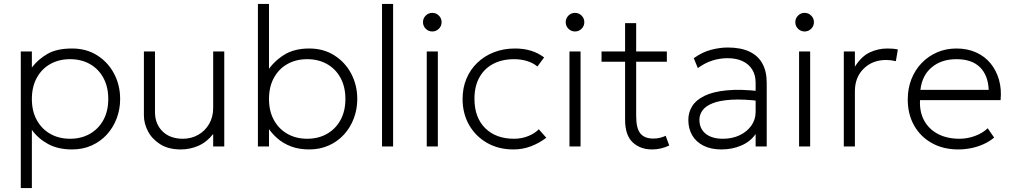

<svg xmlns="http://www.w3.org/2000/svg" viewBox="-20 -740 5116 970"><path d="M85 210V-480H141V-399Q172.5 -440.5 220 -467.8Q267.5 -495 344 -495Q416.5 -495 471.2 -460.2Q526 -425.5 556.5 -367.5Q587 -309.5 587 -240Q587 -188 569.5 -141.8Q552 -95.5 519.8 -60.2Q487.5 -25 443 -5Q398.5 15 344 15Q273 15 222.8 -12.5Q172.5 -40 141 -84V210ZM334 -39Q390.5 -39 434 -63.8Q477.5 -88.5 502.2 -133.5Q527 -178.5 527 -240Q527 -301.5 502.2 -346.8Q477.5 -392 434 -416.5Q390.5 -441 334 -441Q277.5 -441 234 -416.5Q190.5 -392 165.8 -346.8Q141 -301.5 141 -240Q141 -178.5 165.8 -133.5Q190.5 -88.5 234 -63.8Q277.5 -39 334 -39Z M894 15Q831 15 789.5 -11.2Q748 -37.5 727.5 -77Q707 -116.5 707 -157V-480H763V-174Q763 -114 801 -76.5Q839 -39 904 -39Q946 -39 980.8 -58.5Q1015.5 -78 1036.2 -113.2Q1057 -148.5 1057 -195V-480H1113V0H1057V-63Q1023.5 -21 981.2 -3Q939 15 894 15Z M1542 15Q1491 15 1451 0Q1411 -15 1381 -41.2Q1351 -67.5 1330 -101L1339 -113V0H1283V-720H1339V-367L1330 -379Q1361.5 -428.5 1413.5 -461.8Q1465.5 -495 1542 -495Q1614.5 -495 1669.2 -460.2Q1724 -425.5 1754.5 -367.5Q1785 -309.5 1785 -240Q1785 -188 1767.5 -141.8Q1750 -95.5 1717.8 -60.2Q1685.5 -25 1641 -5Q1596.5 15 1542 15ZM1532 -39Q1588.5 -39 1632 -63.8Q1675.5 -88.5 1700.2 -133.5Q1725 -178.5 1725 -240Q1725 -301.5 1700.2 -346.8Q1675.5 -392 1632 -416.5Q1588.5 -441 1532 -441Q1475.5 -441 1432 -416.5Q1388.5 -392 1363.8 -346.8Q1339 -301.5 1339 -240Q1339 -178.5 1363.8 -133.5Q1388.5 -88.5 1432 -63.8Q1475.5 -39 1532 -39Z M1910 0V-720H1966V0Z M2136 0V-480H2192V0ZM2164 -581Q2144.5 -581 2130.8 -594.8Q2117 -608.5 2117 -628Q2117 -647.5 2130.8 -661.2Q2144.5 -675 2164 -675Q2183.5 -675 2197.2 -661.2Q2211 -647.5 2211 -628Q2211 -608.5 2197.2 -594.8Q2183.5 -581 2164 -581Z M2574 15Q2498.5 15 2440.5 -18.2Q2382.5 -51.5 2349.8 -109Q2317 -166.5 2317 -240Q2317 -296 2336.5 -342.5Q2356 -389 2391.8 -423.2Q2427.5 -457.5 2476 -476.2Q2524.5 -495 2582 -495Q2625 -495 2661 -484.2Q2697 -473.5 2729 -450L2695 -404Q2673.5 -422 2643 -431.5Q2612.5 -441 2578 -441Q2516.5 -441 2471.5 -417.2Q2426.5 -393.5 2401.8 -348.8Q2377 -304 2377 -241Q2377 -146.5 2431 -92.8Q2485 -39 2577 -39Q2616 -39 2649.8 -53Q2683.5 -67 2702 -87L2740 -44Q2703.5 -16.5 2662 -0.8Q2620.5 15 2574 15Z M2857 0V-480H2913V0ZM2885 -581Q2865.5 -581 2851.8 -594.8Q2838 -608.5 2838 -628Q2838 -647.5 2851.8 -661.2Q2865.5 -675 2885 -675Q2904.5 -675 2918.2 -661.2Q2932 -647.5 2932 -628Q2932 -608.5 2918.2 -594.8Q2904.5 -581 2885 -581Z M3275 15Q3214.5 15 3176.2 -21Q3138 -57 3138 -135V-623H3194V-480H3349V-428H3194V-155Q3194 -91.5 3215.2 -65.8Q3236.5 -40 3280.5 -40Q3299.5 -40 3315.2 -44Q3331 -48 3343 -54L3361 -5Q3341.5 4.5 3319.2 9.8Q3297 15 3275 15ZM3019 -428V-480H3151V-428Z M3624.5 15Q3572 15 3534.5 -3.8Q3497 -22.5 3477.2 -56.2Q3457.5 -90 3457.5 -135Q3457.5 -172 3476.8 -203.2Q3496 -234.5 3538.5 -255.5Q3581 -276.5 3650.5 -283.5Q3720 -290.5 3820.5 -279L3823.5 -229Q3735 -240 3675.2 -236.2Q3615.5 -232.5 3580 -218.2Q3544.5 -204 3529 -182.2Q3513.5 -160.5 3513.5 -135Q3513.5 -90 3545 -64.5Q3576.5 -39 3632.5 -39Q3679.5 -39 3716.8 -56.8Q3754 -74.5 3775.8 -105.2Q3797.5 -136 3797.5 -175V-322Q3797.5 -360.5 3780.5 -388.2Q3763.5 -416 3731.8 -431Q3700 -446 3655.5 -446Q3617.5 -446 3580 -434.5Q3542.5 -423 3505.5 -396L3485 -446Q3528 -477 3572.5 -488.5Q3617 -500 3656.5 -500Q3722 -500 3765.8 -479.5Q3809.5 -459 3831.5 -419.2Q3853.5 -379.5 3853.5 -322V0H3797.5V-63Q3771.5 -25 3725.5 -5Q3679.5 15 3624.5 15Z M4017 0V-480H4073V0ZM4045 -581Q4025.5 -581 4011.8 -594.8Q3998 -608.5 3998 -628Q3998 -647.5 4011.8 -661.2Q4025.5 -675 4045 -675Q4064.5 -675 4078.2 -661.2Q4092 -647.5 4092 -628Q4092 -608.5 4078.2 -594.8Q4064.5 -581 4045 -581Z M4243 0V-480H4299V-403Q4332 -455.5 4374 -475.2Q4416 -495 4463 -495Q4476 -495 4489.8 -494Q4503.5 -493 4516 -490L4506 -431Q4493.5 -434 4481.2 -435.5Q4469 -437 4457 -437Q4388 -437 4343.5 -393.2Q4299 -349.5 4299 -279V0Z M4821 15Q4746 15 4688.5 -16.8Q4631 -48.5 4598.5 -105.5Q4566 -162.5 4566 -238Q4566 -293 4584.5 -340Q4603 -387 4636.5 -421.8Q4670 -456.5 4714.8 -475.8Q4759.5 -495 4812 -495Q4867.5 -495 4911.2 -475.2Q4955 -455.5 4984.2 -420Q5013.5 -384.5 5027 -337Q5040.5 -289.5 5035 -234H4628Q4625 -175.5 4648.5 -131.8Q4672 -88 4718 -63.5Q4764 -39 4828 -39Q4866.5 -39 4904.8 -52.8Q4943 -66.5 4970 -92L5002.5 -45Q4978 -24.5 4947.5 -11Q4917 2.5 4884.8 8.8Q4852.5 15 4821 15ZM4630 -286H4975Q4972 -359.5 4931 -400.2Q4890 -441 4812 -441Q4736.5 -441 4687.5 -400.2Q4638.5 -359.5 4630 -286Z"/></svg>

Font: Geologica Thin Roman Thin
Style: Regular
Weight: 250
Version: Version 1.010;gftools[0.9.28]